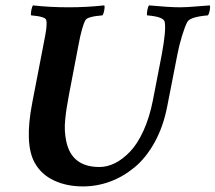

<svg xmlns="http://www.w3.org/2000/svg" viewBox="-20 -666 780 695"><path d="M228.5 -639.6Q293.9 -639.6 357.4 -646.5Q359.9 -642.1 357.4 -628.7Q355 -615.2 350.6 -610.4Q295.9 -606 289.1 -592.8Q276.4 -569.8 263.7 -501L229.5 -322.3Q224.1 -293 221.2 -274.4Q218.3 -255.9 216.1 -233.9Q213.9 -211.9 214.8 -192.9Q215.8 -173.8 219.7 -155.3Q238.8 -61.5 339.8 -61.5Q368.2 -61.5 396.2 -75.4Q424.3 -89.4 450.9 -117.2Q477.5 -145 499.3 -192.6Q521 -240.2 533.2 -301.8L565.4 -467.8Q582 -557.1 576.2 -586.9Q572.3 -605.5 512.7 -610.4Q510.7 -615.2 513.2 -628.7Q515.6 -642.1 519.5 -646.5Q592.8 -639.6 631.8 -639.6Q654.8 -639.6 691.4 -642.8Q728 -646 739.3 -646.5Q741.7 -642.1 739.3 -628.7Q736.8 -615.2 732.4 -610.4Q668.5 -605 658.2 -586.9Q649.9 -572.3 638.9 -536.1Q627.9 -500 622.1 -468.8L585 -279.3Q570.8 -207 539.6 -150.6Q508.3 -94.2 466.8 -60.1Q425.3 -25.9 377.9 -8.5Q330.6 8.8 280.3 8.8Q221.2 8.8 175 -12.9Q128.9 -34.7 105.5 -77.1Q67.9 -145 96.7 -293.9L136.7 -501Q137.7 -505.9 139.9 -517.8Q142.1 -529.8 143.1 -534.4Q144 -539.1 145.5 -548.3Q147 -557.6 147.5 -562Q147.9 -566.4 148.4 -573Q148.9 -579.6 148.7 -584.2Q148.4 -588.9 147.5 -592.8Q145.5 -606 92.8 -610.4Q90.8 -615.2 93.3 -628.7Q95.7 -642.1 99.6 -646.5Q159.2 -639.6 228.5 -639.6Z"/></svg>

Font: Crimson
Style: BoldItalic
Weight: 700
Italic angle: -11°
Version: Version 0.8